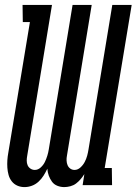

<svg xmlns="http://www.w3.org/2000/svg" viewBox="-20 -755 557 783"><path d="M80 8Q64 8 50.5 2Q37 -4 28 -15.5Q19 -27 15 -41.5Q11 -56 10 -71Q9 -86 10 -101.5Q11 -117 14 -133L102 -665H73L72 -735H192L91 -120Q89 -110 89 -100Q89 -90 92.5 -81.5Q96 -73 104 -67.5Q112 -62 122 -62Q135 -62 146 -72Q157 -82 163 -94.5Q169 -107 173 -120Q177 -133 179 -146L276 -735H354L253 -120Q251 -110 251.5 -100Q252 -90 255.5 -81.5Q259 -73 266.5 -67.5Q274 -62 284 -62Q297 -62 308 -72Q319 -82 325.5 -94.5Q332 -107 335.5 -120Q339 -133 341 -146L438 -735H517L407 -70H436L437 0H317L324 -45Q317 -34 308.5 -24Q300 -14 290 -6.5Q280 1 267 4.5Q254 8 242 8Q227 8 213.5 2.5Q200 -3 192 -14Q184 -25 179 -38.5Q174 -52 173 -67Q166 -52 157.5 -38.5Q149 -25 137 -14Q125 -3 110 2.5Q95 8 80 8Z"/></svg>

Font: Iosevka Curly Slab
Style: Italic
Weight: 400
Italic angle: -9°
Monospace: yes
Designer: Belleve Invis
Foundry: Belleve Invis
Version: Version 22.1.2; ttfautohint (v1.8.4)